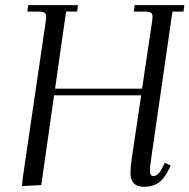

<svg xmlns="http://www.w3.org/2000/svg" viewBox="-20 -722 739 749"><path d="M65.9 3.9 67.9 -22 158.2 -637.2Q160.2 -650.9 160.2 -655.8Q160.2 -668.5 153.3 -672.6Q146.5 -676.8 127.9 -676.8H86.9L89.8 -702.1H284.2L280.8 -676.8H237.8L194.8 -376H534.2L573.2 -637.2Q575.2 -650.9 575.2 -655.8Q575.2 -668.5 568.4 -672.6Q561.5 -676.8 543 -676.8H502L504.9 -702.1H699.2L695.8 -676.8H652.8L569.8 -104Q564.9 -68.8 564.9 -58.1Q564.9 -35.2 578.1 -35.2Q596.7 -35.2 611.8 -64.9L623 -86.9L646 -76.2L634.8 -54.2Q616.7 -19 594 -6.1Q571.3 6.8 542 6.8Q488.8 6.8 488.8 -47.9Q488.8 -68.4 494.1 -105L530.8 -350.1H190.9L141.1 0Z"/></svg>

Font: Dihjauti S
Style: Italic
Weight: 400
Italic angle: -9°
Designer: T. Christopher White
Version: Version 3.0.0